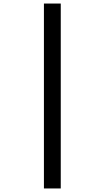

<svg xmlns="http://www.w3.org/2000/svg" viewBox="-20 -871 591 1084"><path d="M228 193V-851H323V193Z"/></svg>

Font: Noto Sans Tamil UI Condensed SemiBold
Style: Regular
Weight: 600
Width: 3
Designer: Jelle Bosma - Monotype Design Team
Foundry: Monotype Imaging Inc.
Version: Version 2.004; ttfautohint (v1.8.4.7-5d5b)